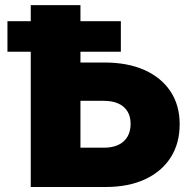

<svg xmlns="http://www.w3.org/2000/svg" viewBox="-20 -748 768 768"><path d="M224.6 -498H397.5Q490.2 -498 557.6 -468Q625 -438 661.9 -382.6Q698.7 -327.1 698.7 -251Q698.7 -174.3 662.6 -117.9Q626.5 -61.5 560.1 -30.8Q493.7 0 402.3 0H103V-727.5H301.8V-157.2H394.5Q446.3 -157.2 474.4 -182.4Q502.4 -207.5 502.4 -252.9Q502.4 -282.2 489.7 -302.7Q477.1 -323.2 453.1 -334Q429.2 -344.7 394.5 -344.7H224.6ZM9.8 -541V-663.1H463.4V-541Z"/></svg>

Font: Inter 18pt Black
Style: Regular
Weight: 900
Designer: Rasmus Andersson
Foundry: rsms
Version: Version 4.001;git-66647c0bb